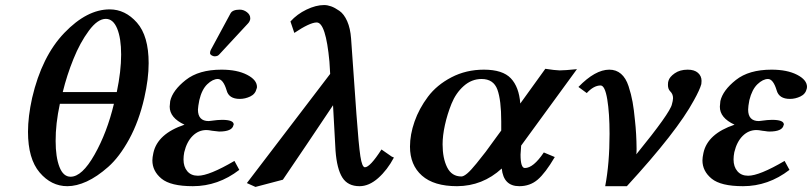

<svg xmlns="http://www.w3.org/2000/svg" viewBox="-20 -718 3185 753"><path d="M426.8 -311H214.8Q197.8 -231.9 198.2 -165Q198.2 -102.1 213.1 -63.5Q228 -24.9 256.8 -24.9Q301.8 -24.9 350.8 -111.6Q399.9 -198.2 426.8 -311ZM395 -644Q362.8 -644 328.4 -597.4Q293.9 -550.8 268.1 -486.8Q242.2 -422.9 226.1 -356.9H438Q455.1 -439 455.1 -503.9Q455.1 -567.9 439.5 -606Q423.8 -644 395 -644ZM106 -334Q144 -497.1 232.4 -589.1Q320.8 -681.2 410.2 -681.2Q471.2 -681.2 517.1 -629.2Q563 -577.1 563 -470.2Q563 -409.2 545.9 -334Q524.9 -242.2 486.6 -172.1Q448.2 -102.1 404.5 -63.5Q360.8 -24.9 320.3 -6.3Q279.8 12.2 244.1 12.2Q181.2 12.2 135.5 -41.5Q89.8 -95.2 89.8 -201.2Q89.8 -260.7 106 -334Z M702.6 -121.1Q699.7 -106 699.7 -92.8Q699.7 -64 714.6 -46.4Q729.5 -28.8 756.3 -28.8Q800.3 -28.8 899.4 -86.9L918.5 -51.8Q835.4 12.2 736.3 12.2Q649.4 12.2 613.5 -17.3Q577.6 -46.9 577.6 -88.9Q577.6 -100.1 581.5 -118.2Q597.7 -193.4 703.6 -229Q645.5 -255.9 645.5 -299.8Q645.5 -305.7 647.5 -321.8Q657.2 -363.8 708.5 -404.3Q759.8 -444.8 848.6 -444.8Q909.7 -444.8 948.7 -424.8Q987.8 -404.8 987.8 -377Q987.8 -373 986.3 -370.1Q981.4 -349.1 961.4 -339.6Q941.4 -330.1 920.4 -330.1Q877.4 -330.1 868.7 -363.8Q855.5 -407.7 834.5 -408.2Q814.5 -408.2 793 -387.7Q771.5 -367.2 761.7 -325.2Q756.8 -300.3 756.3 -288.1Q756.3 -243.2 798.3 -243.2Q801.3 -244.1 806.6 -244.1Q834.5 -248 850.6 -248Q896.5 -248 896.5 -230Q896.5 -228 895.5 -227.1Q890.6 -202.1 839.4 -202.1L812.5 -205.1Q797.4 -208 789.6 -208Q758.8 -208 735.6 -185.1Q712.4 -162.1 702.6 -121.1ZM920.4 -680.2Q935.5 -680.2 948.5 -670.2Q961.4 -660.2 961.4 -647V-643.1Q959.5 -633.3 952.6 -626L839.4 -503.9Q833.5 -497.1 821.8 -497.1Q815.9 -497.1 809.8 -501Q803.7 -504.9 803.7 -509.8Q803.7 -515.6 806.6 -522L883.8 -665Q891.6 -680.2 920.4 -680.2Z M1516.1 -104 1524.9 -100.1Q1499 -51.3 1463.1 -19.5Q1427.2 12.2 1390.1 12.2Q1344.2 12.2 1322.8 -21.5Q1301.3 -55.2 1295.9 -127L1286.1 -305.2Q1177.2 -142.1 1089.4 -13.2L981.9 15.1L948.2 0L1274.9 -428.2L1272 -476.1Q1257.8 -629.9 1222.2 -629.9Q1195.3 -629.9 1134.3 -588.9L1119.1 -633.8Q1145 -662.6 1182.1 -680.4Q1219.2 -698.2 1251 -698.2Q1264.2 -698.2 1278.6 -693.1Q1293 -688 1311 -675.5Q1329.1 -663.1 1341.6 -635Q1354 -606.9 1356.9 -566.9L1377.9 -270Q1386.7 -148.9 1393.3 -105.5Q1399.9 -62 1411.1 -62Q1431.2 -62 1476.1 -131.8Z M1877.9 -444.8Q1951.2 -444.8 1983.4 -410.9Q2015.6 -377 2020.5 -312L2118.7 -448.2Q2155.8 -442.4 2174.8 -441.9Q2194.8 -441.9 2242.7 -446.8L2023.9 -147Q2022 -123 2021.5 -111.8Q2021.5 -58.6 2038.6 -59.1Q2071.8 -59.1 2112.8 -120.1L2155.8 -102.1Q2118.7 -39.1 2088.6 -13.4Q2058.6 12.2 2016.6 12.2Q1954.6 12.2 1947.8 -57.1Q1872.6 11.7 1772.5 12.2Q1681.6 12.2 1634.8 -29.3Q1587.9 -70.8 1587.9 -143.1Q1587.9 -189.9 1605.7 -241Q1623.5 -292 1658.2 -338.4Q1692.9 -384.8 1750.5 -414.8Q1808.1 -444.8 1877.9 -444.8ZM1945.8 -206.1V-241.2Q1945.8 -325.2 1930.7 -366.7Q1915.5 -408.2 1868.7 -408.2Q1829.6 -408.2 1798.6 -380.6Q1767.6 -353 1750.7 -311Q1733.9 -269 1724.9 -227.5Q1715.8 -186 1715.8 -151.9Q1715.8 -97.7 1733.6 -61.8Q1751.5 -25.9 1789.6 -25.9Q1798.3 -25.9 1812.5 -37.8Q1826.7 -49.8 1848.6 -76.9Q1870.6 -104 1884.8 -122.6Q1898.9 -141.1 1926.8 -180.2Z M2677.2 -444.8Q2703.1 -444.8 2717.3 -432.4Q2731.4 -419.9 2731.4 -400.9Q2731.4 -393.1 2730.5 -388.2Q2724.6 -366.2 2701.2 -324.2Q2635.3 -202.1 2438.5 12.2H2353.5Q2370.6 -77.6 2370.6 -192.9Q2370.6 -273.9 2361.6 -328.4Q2352.5 -382.8 2335.4 -382.8Q2308.6 -382.8 2281.2 -353L2248.5 -377Q2314.5 -444.8 2369.6 -444.8Q2396.5 -444.8 2415.5 -428.5Q2434.6 -412.1 2445.1 -380.1Q2455.6 -348.1 2460.9 -318.1Q2466.3 -288.1 2470.2 -246.1Q2476.1 -194.3 2476.6 -134.8Q2476.6 -119.6 2475.6 -112.8Q2608.4 -275.9 2615.2 -309.1Q2619.1 -322.3 2619.6 -333Q2619.6 -349.1 2608.4 -359.9Q2599.6 -368.7 2599.6 -384.8Q2599.6 -396 2601.6 -400.9Q2605.5 -416 2626 -430.4Q2646.5 -444.8 2677.2 -444.8Z M2859.9 -121.1Q2856.9 -106 2856.9 -92.8Q2856.9 -64 2872.1 -46.4Q2887.2 -28.8 2914.1 -28.8Q2958 -28.8 3057.1 -86.9L3076.2 -51.8Q2993.2 12.2 2894 12.2Q2807.1 12.2 2771 -17.3Q2734.9 -46.9 2734.9 -88.9Q2734.9 -100.1 2738.8 -118.2Q2754.9 -193.4 2860.8 -229Q2802.7 -255.9 2803.2 -299.8Q2803.2 -305.7 2805.2 -321.8Q2814.9 -363.8 2866 -404.3Q2917 -444.8 3005.9 -444.8Q3066.9 -444.8 3106 -424.8Q3145 -404.8 3145 -377Q3145 -373 3144 -370.1Q3139.2 -349.1 3119.1 -339.6Q3099.1 -330.1 3078.1 -330.1Q3035.2 -330.1 3025.9 -363.8Q3012.7 -407.7 2992.2 -408.2Q2972.2 -408.2 2950.7 -387.7Q2929.2 -367.2 2918.9 -325.2Q2914.1 -300.3 2914.1 -288.1Q2914.1 -243.2 2956.1 -243.2Q2959 -244.1 2963.9 -244.1Q2991.7 -248 3007.8 -248Q3053.7 -248 3054.2 -230Q3054.2 -228 3053.2 -227.1Q3048.3 -202.1 2997.1 -202.1Q2994.1 -202.1 2989.5 -202.6Q2984.9 -203.1 2979 -204.1Q2973.1 -205.1 2970.2 -205.1Q2955.1 -208 2946.8 -208Q2916 -208 2892.8 -185.1Q2869.6 -162.1 2859.9 -121.1Z"/></svg>

Font: Linux Libertine O
Style: Semibold Italic
Weight: 600
Italic angle: -11.5°
Designer: Philipp H. Poll
Foundry: Philipp H. Poll
Version: Version 5.1.2